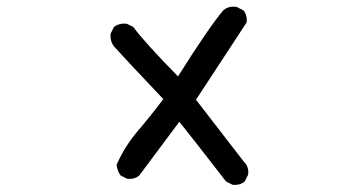

<svg xmlns="http://www.w3.org/2000/svg" viewBox="-20 -539 1040 562"><path d="M661.1 2 641.6 -7.8Q538.1 -141.6 504.9 -182.6L387.7 -25.4Q374 -13.7 352.5 -15.6L333 -25.4Q323.2 -39.1 321.3 -56.6Q344.7 -110.4 383.8 -156.2Q422.9 -202.1 458 -249Q346.7 -366.2 313.5 -403.3Q301.8 -418.9 303.7 -440.4L313.5 -460Q329.1 -471.7 350.6 -469.7L370.1 -460Q403.3 -415 501 -315.4Q594.7 -463.9 633.8 -508.8Q649.4 -522.5 672.9 -518.6L692.4 -508.8Q704.1 -495.1 702.1 -473.6L553.7 -247.1L692.4 -67.4Q710 -50.8 706.1 -27.3L696.3 -7.8Q682.6 3.9 661.1 2Z"/></svg>

Font: NaikaiFont
Style: Regular
Weight: 400
Version: Version 1.67